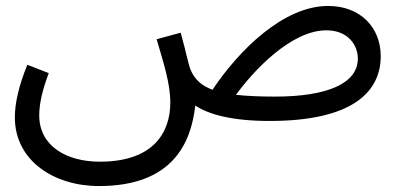

<svg xmlns="http://www.w3.org/2000/svg" viewBox="-20 -394 1346 646"><path d="M313 232C560 232 623 88 637 -39C680 -10 758 13 887 13C1169 13 1261 -87 1261 -205C1261 -301 1193 -374 1084 -374C933 -374 783 -224 695 -92C657 -106 634 -128 621 -160C613 -180 609 -208 588 -284L507 -262C530 -183 553 -114 553 -49C553 50 498 150 316 150C203 150 112 97 112 -6C112 -46 123 -92 144 -148L72 -176C43 -105 30 -47 30 1C30 147 162 232 313 232ZM1078 -292C1153 -292 1184 -240 1184 -197C1184 -113 1081 -69 905 -69C853 -69 810 -71 774 -75C832 -155 959 -292 1078 -292Z"/></svg>

Font: Noto Sans Arabic
Style: Regular
Weight: 400
Designer: Monotype Design Team, Nadine Chahine, Nizar Qandah and Khaled Hosny
Foundry: Monotype Imaging Inc.
Version: Version 2.012